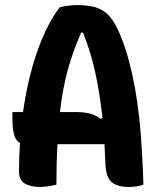

<svg xmlns="http://www.w3.org/2000/svg" viewBox="-20 -730 640 759"><path d="M203 0Q187 4 170.5 6.5Q154 9 138 9Q101 9 78 -4.5Q55 -18 55 -52Q55 -109 59 -165Q41 -175 35 -200Q29 -225 29 -264V-287H71Q90 -421 128 -528.5Q166 -636 216 -701Q231 -705 249.5 -707.5Q268 -710 285 -710Q338 -710 370 -696.5Q402 -683 423 -653Q444 -623 462 -575Q493 -495 513.5 -382Q534 -269 541 -130Q543 -99 544.5 -66.5Q546 -34 547 0Q522 9 488 9Q444 9 421.5 -10Q399 -29 397 -78Q395 -121 393 -160H207Q203 -88 203 0ZM283 -287Q313 -287 337 -280.5Q361 -274 378 -260L385 -263Q375 -358 357 -441.5Q339 -525 308 -601H301Q270 -532 249 -457.5Q228 -383 217 -287Z"/></svg>

Font: Recursive Mn Csl St
Style: Bold
Weight: 700
Monospace: yes
Version: Version 1.079;hotconv 1.0.112;makeotfexe 2.5.65598; ttfautoh